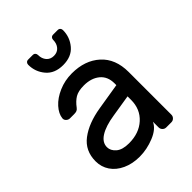

<svg xmlns="http://www.w3.org/2000/svg" viewBox="-212 -847 969 969"><g transform="rotate(-45 273.0 -362.5)"><path d="M384 -329V-342Q384 -391 351.5 -417.5Q319 -444 267 -444Q227 -444 204.5 -430.5Q182 -417 162 -390Q156 -382 149 -379Q142 -376 130 -376H100Q89 -376 80.5 -384Q72 -392 73 -403Q76 -433 102.5 -462.5Q129 -492 173 -511Q217 -530 267 -530Q360 -530 417.5 -478Q475 -426 475 -332V-27Q475 -16 467 -8Q459 0 448 0H411Q400 0 392 -8Q384 -16 384 -27V-68Q368 -32 316 -11Q264 10 212 10Q161 10 121 -8.5Q81 -27 59.5 -59Q38 -91 38 -131Q38 -206 94 -248.5Q150 -291 243 -306ZM384 -249 266 -230Q201 -220 165 -197.5Q129 -175 129 -141Q129 -116 152 -96Q175 -76 222 -76Q294 -76 339 -117Q384 -158 384 -224ZM161 -735H193Q202 -735 207 -729.5Q212 -724 212 -716Q212 -690 226.5 -673Q241 -656 266 -656Q291 -656 305.5 -673Q320 -690 320 -716Q320 -724 325 -729.5Q330 -735 339 -735H371Q380 -735 385 -729.5Q390 -724 390 -716Q390 -666 358 -628Q326 -590 266 -590Q206 -590 174 -628Q142 -666 142 -716Q142 -724 147 -729.5Q152 -735 161 -735Z"/></g></svg>

Font: Rubik
Style: Regular
Weight: 400
Designer: Hubert & Fischer
Foundry: Hubert & Fischer
Version: Version 1.100